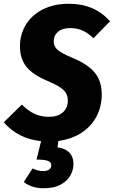

<svg xmlns="http://www.w3.org/2000/svg" viewBox="-45 -733 604 1019"><path d="M495 -230Q495 -170 468.5 -117.5Q442 -65 390 -30Q338 5 265 15L260 49Q301 54 323 77Q345 100 345 137Q345 167 329.5 196.5Q314 226 278.5 246Q243 266 187 266Q123 266 81 233L128 161Q156 175 183 175Q203 175 215 167.5Q227 160 227 144Q228 128 210 121Q192 114 149 114L173 16Q52 4 -25 -84L71 -178Q103 -146 137 -129.5Q171 -113 215 -113Q262 -113 288.5 -136.5Q315 -160 315 -200Q315 -233 293 -254.5Q271 -276 213 -301Q132 -334 96.5 -377Q61 -420 61 -487Q61 -550 92 -601.5Q123 -653 182 -683Q241 -713 321 -713Q457 -713 539 -620L451 -530Q423 -558 393 -571Q363 -584 327 -584Q286 -584 263 -564.5Q240 -545 240 -514Q240 -486 261 -468Q282 -450 344 -424Q421 -392 458 -347.5Q495 -303 495 -230Z"/></svg>

Font: Fira Sans Condensed ExtraBold
Style: Italic
Weight: 800
Width: 3
Italic angle: -8°
Designer: bBox Type GmbH & Carrois Corporate GbR & Edenspiekermann AG
Foundry: bBox Type GmbH & Carrois Corporate GbR & Edenspiekermann AG
Version: Version 4.301